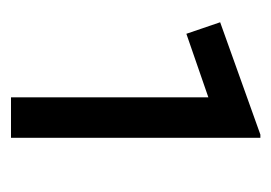

<svg xmlns="http://www.w3.org/2000/svg" viewBox="-94 -772 505 358"><g transform="rotate(90 159.0 -593.5)"><path d="M162 -361V-729L43.5 -688L22 -751L231.5 -826H237.5V-361Z"/></g></svg>

Font: Geologica
Style: Regular
Weight: 400
Designer: Sindre Bremnes, Frode Helland
Foundry: Monokrom Skriftforlag AS
Version: Version 1.010; ttfautohint (v1.8.4.7-5d5b);gftools[0.9.28]